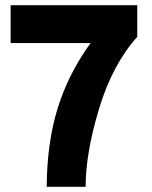

<svg xmlns="http://www.w3.org/2000/svg" viewBox="-20 -720 585 740"><path d="M160 0Q161 -169 202 -302Q243 -435 329 -554H21V-700H509V-578Q413 -471 361.5 -300Q310 -129 310 0Z"/></svg>

Font: Overpass Heavy
Style: Regular
Weight: 900
Designer: Delve Withrington, Thomas Jockin
Foundry: Delve Fonts
Version: Version 3.000;DELV;Overpass